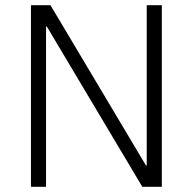

<svg xmlns="http://www.w3.org/2000/svg" viewBox="-20 -718 741 738"><path d="M527 0H602V-698H544V-82H541L174 -698H99V0H157V-616H160Z"/></svg>

Font: IBM Plex Thai Looped Light
Style: Regular
Weight: 300
Designer: Mike Abbink, Paul van der Laan, Pieter van Rosmalen, Ben Mitchell, Mark Frömberg
Foundry: Bold Monday
Version: Version 1.0